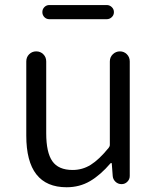

<svg xmlns="http://www.w3.org/2000/svg" viewBox="-20 -749 642 781"><path d="M251 12.7Q86.9 12.7 86.9 -197.3V-499Q86.9 -516.6 98.6 -528.3Q110.4 -540 127.4 -540Q144.5 -540 156.2 -528.3Q168 -516.6 168 -499V-207Q168 -128.9 192.9 -93.3Q217.8 -57.6 275.4 -57.6Q315.4 -57.6 349.1 -78.6Q382.8 -99.6 421.9 -147.5Q426.8 -153.3 426.8 -160.2V-499Q426.8 -516.6 439 -528.3Q451.2 -540 467.8 -540Q484.4 -540 496.1 -528.3Q507.8 -516.6 507.8 -499V-33.2Q507.8 -19.5 498 -9.8Q488.3 0 474.6 0Q460 0 449.7 -9.8Q439.5 -19.5 438.5 -33.2L434.6 -85Q433.6 -85.9 432.1 -85.9Q430.7 -85.9 429.7 -85Q388.7 -37.1 346.2 -12.2Q303.7 12.7 251 12.7ZM180.7 -670.9Q168.9 -670.9 160.6 -679.2Q152.3 -687.5 152.3 -699.7Q152.3 -711.9 160.6 -720.2Q168.9 -728.5 180.7 -728.5H414.1Q425.8 -728.5 434.6 -720.2Q443.4 -711.9 443.4 -699.7Q443.4 -687.5 434.6 -679.2Q425.8 -670.9 414.1 -670.9Z"/></svg>

Font: Gen Jyuu Gothic P Normal
Style: Regular
Weight: 300
Designer: [Source Han Sans]
Ryoko NISHIZUKA  (kana & ideographs); Paul D. Hunt (Latin, Greek & Cyrillic); Wenlong ZHANG  (bopomofo
Version: Version 1.002.20150607